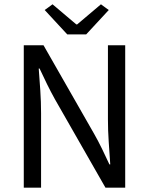

<svg xmlns="http://www.w3.org/2000/svg" viewBox="-20 -865 687 885"><path d="M89.6 0V-656.3H180.6L413.7 -248.4Q432.5 -215.4 450 -179.5Q467.4 -143.6 484.2 -107.3H488.2Q484.8 -158.4 481.1 -211.5Q477.5 -264.5 477.5 -315.4V-656.3H557.1V0H466.1L233 -407.9Q214.6 -440.9 196.9 -477Q179.3 -513.1 162.5 -549H158.5Q162.3 -499.9 165.8 -447.5Q169.3 -395.1 169.3 -343.2V0ZM290.2 -706.3 186 -818.8 222.1 -845.2 331.7 -752.5H335.7L445.3 -845.2L481.3 -818.8L377.1 -706.3Z"/></svg>

Font: Source Sans Variable
Style: Regular
Weight: 200
Designer: Paul D. Hunt
Foundry: Adobe Systems Incorporated
Version: Version 3.006;hotconv 1.0.111;makeotfexe 2.5.65597